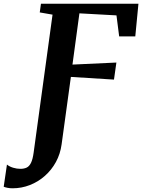

<svg xmlns="http://www.w3.org/2000/svg" viewBox="-129 -763 767 1036"><path d="M-61 253Q-76.5 253 -89.8 250.2Q-103 247.5 -109 244.5L-91.5 125Q-78 136 -58.2 142Q-38.5 148 -19 148Q1 148 15 141.2Q29 134.5 38.2 115.8Q47.5 97 52.5 60.5L154.5 -684L85.5 -696L92 -743H618L601 -566.5H514L499.5 -680L299.5 -691L262 -414.5L499 -425.5L486 -333.5L253.5 -348L203.5 15.5Q196.5 67.5 172.8 111Q149 154.5 113 186.2Q77 218 32.2 235.5Q-12.5 253 -61 253Z"/></svg>

Font: Merriweather 28pt
Style: Bold Italic
Weight: 700
Italic angle: -7.8°
Version: Version 2.101